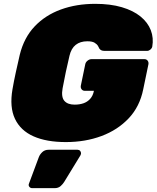

<svg xmlns="http://www.w3.org/2000/svg" viewBox="-20 -730 816 1000"><path d="M323 10Q222 10 154.5 -20Q87 -50 58 -111Q29 -172 45 -265Q52 -306 62.5 -354Q73 -402 83 -445Q105 -534 160.5 -592.5Q216 -651 297 -680.5Q378 -710 476 -710Q555 -710 614.5 -692.5Q674 -675 712 -644Q750 -613 765.5 -572.5Q781 -532 773 -487Q771 -478 763 -471.5Q755 -465 746 -465H525Q514 -465 508 -468Q502 -471 498 -476Q496 -481 490.5 -490.5Q485 -500 472.5 -507.5Q460 -515 435 -515Q398 -515 374.5 -496.5Q351 -478 342 -440Q332 -399 323 -356Q314 -313 306 -270Q298 -225 315 -205Q332 -185 369 -185Q394 -185 414.5 -192Q435 -199 449.5 -215Q464 -231 469 -256V-257H422Q411 -257 405 -265Q399 -273 401 -284L424 -395Q426 -406 436 -414Q446 -422 457 -422H732Q743 -422 749 -414Q755 -406 753 -395L726 -265Q708 -175 650.5 -114Q593 -53 508.5 -21.5Q424 10 323 10ZM148 250Q138 250 132.5 242.5Q127 235 131 226L182 89Q187 75 200 62.5Q213 50 233 50H384Q392 50 397 55.5Q402 61 402 68Q402 73 399 79L314 218Q308 228 296 239Q284 250 264 250Z"/></svg>

Font: Rubik Black
Style: Italic
Weight: 900
Italic angle: -12°
Designer: Hubert and Fischer
Foundry: Hubert and Fischer
Version: Version 2.300;gftools[0.9.30]